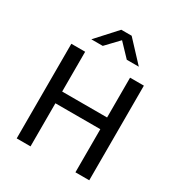

<svg xmlns="http://www.w3.org/2000/svg" viewBox="-195 -975 1033 1107"><g transform="rotate(30 321.0 -422.0)"><path d="M80 0V-630H172V-365H471V-630H563V0H471V-287H172V0ZM289 -844H358L483 -710H403L323 -794L243 -710H167Z"/></g></svg>

Font: Mukta Mahee
Style: Regular
Weight: 400
Designer: Shuchita Grover, Noopur Datye, Girish Dalvi, Yashodeep Gholap
Foundry: Ek Type
Version: Version 2.538;PS 1.000;hotconv 16.6.51;makeotf.lib2.5.65220;